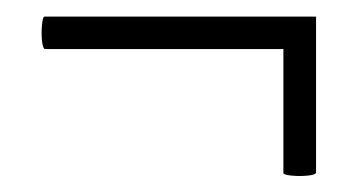

<svg xmlns="http://www.w3.org/2000/svg" viewBox="-20 -288 437 234"><path d="M35.2 -228.2Q32.2 -228.2 31.2 -238.1Q30.2 -248 31.2 -257.9Q32.2 -267.8 34.2 -267.8H365.2V-228.2ZM325.4 -77V-267.8H365.2V-78Q365.2 -75 355.3 -74Q345.3 -73 335.3 -74Q325.4 -75 325.4 -77Z"/></svg>

Font: Cormorant Light
Style: Italic
Weight: 300
Italic angle: -10°
Designer: Christian Thalmann (Catharsis Fonts)
Foundry: Catharsis Fonts
Version: Version 4.000